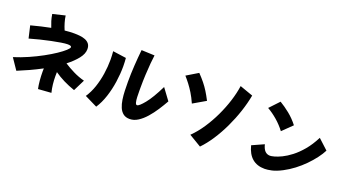

<svg xmlns="http://www.w3.org/2000/svg" viewBox="-66 -1552 4133 2306"><g transform="rotate(20 2000.0 -399.0)"><path d="M139 -44 44 -184Q136 -213 225.5 -252.5Q315 -292 393.5 -335Q472 -378 531.5 -418Q591 -458 625 -489Q659 -520 659 -535Q659 -554 610 -554Q581 -554 528 -545.5Q475 -537 409.5 -523.5Q344 -510 275.5 -493Q207 -476 145 -458L109 -614Q176 -632 238 -646.5Q300 -661 357 -672Q342 -709 330 -748Q318 -787 311 -833L469 -871Q474 -830 487.5 -784Q501 -738 519 -697Q583 -704 639 -704Q676 -704 713.5 -700Q751 -696 782.5 -683.5Q814 -671 833.5 -646Q853 -621 853 -579Q853 -520 803.5 -457.5Q754 -395 675 -334Q730 -298 799.5 -263.5Q869 -229 943 -210L870 -63Q716 -116 603 -196Q602 -170 602 -145Q602 -94 607.5 -42.5Q613 9 626 61L459 73Q449 27 444 -30Q439 -87 439 -145Q439 -166 440 -184Q363 -143 285.5 -107.5Q208 -72 139 -44Z M1981 -323Q1948 -264 1907 -201Q1866 -138 1819 -84.5Q1772 -31 1720.5 2Q1669 35 1615 35Q1564 35 1532 10Q1500 -15 1482 -57.5Q1464 -100 1456 -153.5Q1448 -207 1446 -264.5Q1444 -322 1444 -377Q1444 -481 1451 -589Q1458 -697 1468 -792L1636 -785Q1630 -746 1624 -678Q1618 -610 1614 -528.5Q1610 -447 1610 -367V-326Q1610 -285 1611.5 -244.5Q1613 -204 1620 -177.5Q1627 -151 1642 -151Q1667 -151 1731 -229Q1795 -307 1874 -468ZM1188 33 1027 -46Q1072 -113 1100.5 -197Q1129 -281 1143 -373.5Q1157 -466 1157 -555Q1157 -583 1155.5 -610Q1154 -637 1152 -663L1323 -639Q1325 -614 1326.5 -587.5Q1328 -561 1328 -533Q1328 -436 1313 -333Q1298 -230 1267 -135Q1236 -40 1188 33Z M2523 57 2366 -37Q2437 -106 2498 -197.5Q2559 -289 2607.5 -391.5Q2656 -494 2688.5 -597Q2721 -700 2734 -793L2903 -733Q2884 -630 2847.5 -519.5Q2811 -409 2760.5 -302.5Q2710 -196 2649.5 -103.5Q2589 -11 2523 57ZM2255 -395Q2224 -465 2192.5 -516Q2161 -567 2130 -607.5Q2099 -648 2067 -684L2213 -772Q2260 -723 2293 -682Q2326 -641 2354.5 -595.5Q2383 -550 2415 -488Z M3373 -449Q3324 -514 3261.5 -568Q3199 -622 3134 -659L3249 -781Q3311 -744 3376 -692Q3441 -640 3496 -569ZM3561 -19Q3488 19 3434 31Q3380 43 3343 43Q3148 43 3095 -168L3246 -236Q3260 -179 3286 -153Q3312 -127 3351 -127Q3367 -127 3405 -137Q3443 -147 3495.5 -172.5Q3548 -198 3608 -244Q3668 -290 3728 -361Q3788 -432 3840 -534L3967 -417V-416Q3943 -368 3901.5 -313Q3860 -258 3806.5 -203.5Q3753 -149 3690.5 -101.5Q3628 -54 3561 -19Z"/></g></svg>

Font: Mochiy Pop One
Style: Regular
Weight: 400
Designer: FONTDASU
Foundry: FONTDASU / Google Inc. / Adobe
Version: Version 2.000